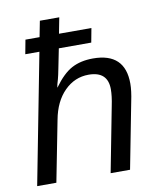

<svg xmlns="http://www.w3.org/2000/svg" viewBox="-82 -791 720 857"><g transform="rotate(-10 278.0 -362.5)"><path d="M183 -418Q224 -475 264.5 -496.5Q305 -518 361 -518Q506 -518 506 -379Q506 -346 496 -299L438 0H350L407 -295Q416 -338 416 -369Q416 -450 329 -450Q266 -450 219.5 -403.5Q173 -357 158 -276L104 0H17L131 -589H67L79 -653H143L157 -725H245L231 -653H378L366 -589H219Q208 -535 201.5 -501.5Q195 -468 191 -454Q183 -428 182 -418Z"/></g></svg>

Font: Libra Sans Modern
Style: Italic
Weight: 400
Italic angle: -12°
Foundry: Stefan Peev, Context Ltd
Version: Version 1.000